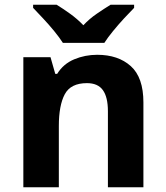

<svg xmlns="http://www.w3.org/2000/svg" viewBox="-20 -786 697 806"><path d="M388 -556Q476 -556 529 -508.5Q582 -461 582 -356V0H433V-319Q433 -378 412 -407.5Q391 -437 345 -437Q277 -437 252 -390.5Q227 -344 227 -257V0H78V-546H192L212 -476H220Q246 -518 291.5 -537Q337 -556 388 -556ZM244 -606Q230 -628 207.5 -655.5Q185 -683 161 -708.5Q137 -734 119 -753V-766H218Q244 -750 274 -728.5Q304 -707 330 -680Q355 -707 386.5 -728.5Q418 -750 444 -766H543V-753Q525 -735 501 -709Q477 -683 454.5 -655.5Q432 -628 418 -606Z"/></svg>

Font: Noto Sans
Style: Bold
Weight: 700
Designer: Monotype Design Team
Foundry: Monotype Imaging Inc.
Version: Version 2.000;GOOG;noto-source:20170915:90ef993387c0; ttfaut